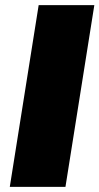

<svg xmlns="http://www.w3.org/2000/svg" viewBox="-20 -725 386 745"><path d="M18 0 130 -705H346L234 0Z"/></svg>

Font: Winston Black
Style: Italic
Weight: 900
Italic angle: -9°
Designer: Original fonts by Vernon Adams / Changes by Cristiano Sobral
Foundry: VOriginal fonts by Vernon Adams / Changes by Cristiano Sobral
Version: Version 2.503;July 17, 2020;FontCreator 13.0.0.2655 64-bit